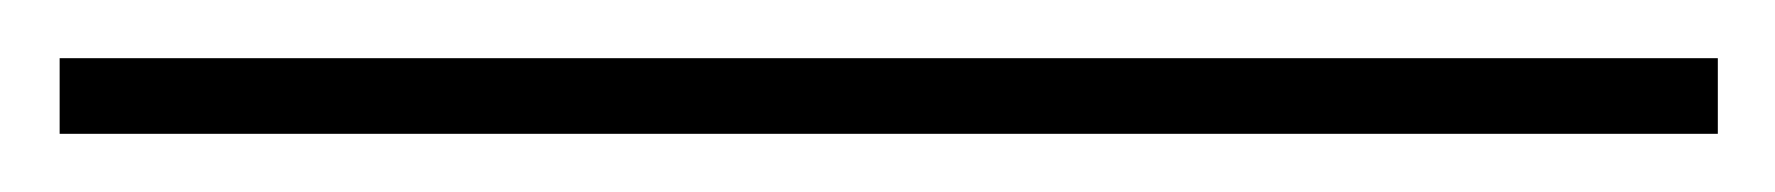

<svg xmlns="http://www.w3.org/2000/svg" viewBox="-26 117 610 66"><path d="M-5.5 163V137H564.5V163Z"/></svg>

Font: Bodoni Moda 9pt Black
Style: Regular
Weight: 900
Designer: Owen Earl
Foundry: indestructible type
Version: Version 2.005